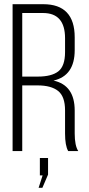

<svg xmlns="http://www.w3.org/2000/svg" viewBox="-20 -720 426 915"><path d="M186 -700Q336 -700 336 -542V-481Q336 -359 235 -336Q336 -314 336 -193V-84Q336 -26 353 0H305Q290 -26 290 -84V-194Q290 -260 257 -286.5Q224 -313 159 -313H86V0H40V-700ZM160 -355Q226 -355 258 -380Q290 -405 290 -472V-538Q290 -658 185 -658H86V-355ZM183 116H170V33H209V112L182 175H164Z"/></svg>

Font: Bebas Neue Book
Style: Regular
Weight: 300
Designer: Ryoichi Tsunekawa
Foundry: Ryoichi Tsunekawa
Version: Version 1.003;PS 001.003;hotconv 1.0.88;makeotf.lib2.5.64775